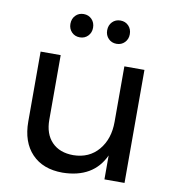

<svg xmlns="http://www.w3.org/2000/svg" viewBox="-82 -808 813 885"><g transform="rotate(10 324.5 -365.5)"><path d="M559 -529V0H465V-112Q413 1 269 3Q177 3 125 -51.5Q73 -106 73 -202V-529H167V-227Q167 -160 203.5 -122.5Q240 -85 304 -85Q378 -86 421.5 -137.5Q465 -189 465 -269V-529ZM292 -679Q292 -656 277 -640.5Q262 -625 239 -625Q216 -625 201 -640.5Q186 -656 186 -679Q186 -703 201 -718.5Q216 -734 239 -734Q262 -734 277 -718.5Q292 -703 292 -679ZM464 -679Q464 -656 449 -640.5Q434 -625 411 -625Q388 -625 373 -640.5Q358 -656 358 -679Q358 -703 373 -718.5Q388 -734 411 -734Q434 -734 449 -718.5Q464 -703 464 -679Z"/></g></svg>

Font: Gontserrat
Style: Regular
Weight: 400
Designer: Julieta Ulanovsky
Foundry: Julieta Ulanovsky
Version: Version 6.001